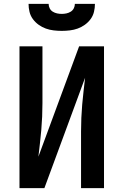

<svg xmlns="http://www.w3.org/2000/svg" viewBox="-20 -975 640 995"><path d="M81 0V-735H200V-441Q200 -406 198.5 -371Q197 -336 194 -301.5Q191 -267 187 -232.5Q183 -198 179 -163L390 -735H519V0H400V-294Q400 -329 401.5 -364Q403 -399 406 -433.5Q409 -468 413 -502.5Q417 -537 421 -572L210 0ZM300 -815Q279 -815 258 -817.5Q237 -820 217.5 -827Q198 -834 180.5 -846.5Q163 -859 150.5 -876Q138 -893 133 -913.5Q128 -934 128 -955H232Q232 -943 237.5 -932Q243 -921 253.5 -914.5Q264 -908 276 -905.5Q288 -903 300 -903Q312 -903 324 -905.5Q336 -908 346.5 -914.5Q357 -921 362.5 -932Q368 -943 368 -955H472Q472 -934 467 -913.5Q462 -893 449.5 -876Q437 -859 419.5 -846.5Q402 -834 382.5 -827Q363 -820 342 -817.5Q321 -815 300 -815Z"/></svg>

Font: Iosevka Custom Extended
Style: Bold
Weight: 700
Width: 7
Monospace: yes
Designer: Belleve Invis
Foundry: Belleve Invis
Version: Version 11.2.4; ttfautohint (v1.8.4)